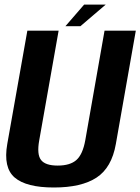

<svg xmlns="http://www.w3.org/2000/svg" viewBox="-20 -808 608 832"><path d="M213.5 4.5Q94 4.5 43.8 -38.5Q-6.5 -81.5 11.5 -184L98.5 -675H234L150 -200Q139 -139 157.8 -114.8Q176.5 -90.5 230 -90.5Q284 -90.5 311.2 -114.8Q338.5 -139 349.5 -200L433 -675H568.5L482 -184Q464 -81.5 398.5 -38.5Q333 4.5 213.5 4.5ZM263.5 -694.5 344.5 -788H438L328.5 -694.5Z"/></svg>

Font: Anybody SemiBold
Style: Italic
Weight: 600
Italic angle: -10°
Designer: Tyler Finck
Foundry: Etcetera Type Company
Version: Version 1.010; ttfautohint (v1.8.3) -l 8 -r 50 -G 200 -x 14 